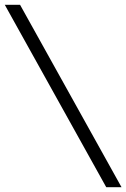

<svg xmlns="http://www.w3.org/2000/svg" viewBox="-20 -691 529 804"><path d="M424.8 92.8 0 -670.9H64L488.8 92.8Z"/></svg>

Font: BabelStone Ogham Special
Style: Regular
Weight: 400
Designer: Andrew West
Foundry: BabelStone
Version: Version 1.02 March 14, 2022